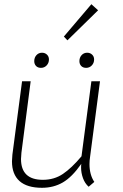

<svg xmlns="http://www.w3.org/2000/svg" viewBox="-20 -887 585 914"><path d="M37 -119Q37 -129 39 -151L85 -500H126L82 -160Q80 -138 80 -130Q80 -31 184 -31Q238 -31 279.5 -59Q321 -87 368 -143L415 -500H456L409 -142Q406 -123 406 -106Q406 -55 429 -21L402 2Q384 -14 375 -39Q366 -64 366 -89Q366 -102 367 -107Q323 -44 279 -18.5Q235 7 180 7Q109 7 73 -25Q37 -57 37 -119ZM143 -596Q143 -613 153.5 -624.5Q164 -636 180 -636Q194 -636 203.5 -627Q213 -618 213 -604Q213 -587 202 -575.5Q191 -564 175 -564Q160 -564 151.5 -573Q143 -582 143 -596ZM358 -596Q358 -613 368.5 -624.5Q379 -636 395 -636Q409 -636 418.5 -627Q428 -618 428 -604Q428 -587 417 -575.5Q406 -564 390 -564Q375 -564 366.5 -573Q358 -582 358 -596ZM284 -713 415 -867 447 -838 301 -695Z"/></svg>

Font: Bellota Text Light
Style: Italic
Weight: 300
Italic angle: -7.5°
Designer: Kemie Guaida
Foundry: Kemie Guaida
Version: Version 4.001